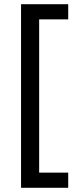

<svg xmlns="http://www.w3.org/2000/svg" viewBox="-20 -734 369 912"><path d="M304 158H80V-714H304V-642H166V86H304Z"/></svg>

Font: Noto Sans Multani
Style: Regular
Weight: 400
Designer: Monotype Design Team
Foundry: Monotype Imaging Inc.
Version: Version 2.002; ttfautohint (v1.8.4.7-5d5b)